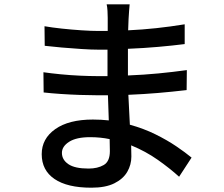

<svg xmlns="http://www.w3.org/2000/svg" viewBox="-20 -820 1040 893"><path d="M490 -173Q447 -182 399 -182Q335 -182 301.5 -160.5Q268 -139 268 -109Q268 -77 298 -56.5Q328 -36 392 -36Q434 -36 462.5 -52.5Q491 -69 491 -117ZM182 -484Q216 -479 262 -474.5Q308 -470 353.5 -468Q399 -466 429 -466H480V-589H439Q406 -589 359.5 -592Q313 -595 267 -599Q221 -603 188 -607L187 -698Q221 -692 267.5 -687Q314 -682 360 -679Q406 -676 438 -676H481V-737Q481 -750 480 -769Q479 -788 476 -800H583Q582 -787 580.5 -770Q579 -753 578 -732L576 -679Q641 -682 706.5 -689Q772 -696 839 -707V-615Q784 -608 716 -602Q648 -596 575 -593V-469Q649 -472 716.5 -478.5Q784 -485 849 -494L848 -401Q779 -393 714 -387.5Q649 -382 577 -379L584 -240Q649 -222 703.5 -195Q758 -168 800 -139.5Q842 -111 871 -87L813 2Q770 -37 714 -76.5Q658 -116 590 -144L591 -92Q591 -54 572 -21Q553 12 512 32.5Q471 53 405 53Q293 53 233.5 12.5Q174 -28 174 -103Q174 -175 237 -219.5Q300 -264 412 -264Q432 -264 450 -263Q468 -262 486 -260L482 -377H427Q395 -377 351 -378.5Q307 -380 262.5 -383Q218 -386 183 -390Z"/></svg>

Font: Source Han Sans SC Medium
Style: Regular
Weight: 500
Designer: Ryoko NISHIZUKA 西塚涼子 (kana, bopomofo & ideographs); Paul D. Hunt (Latin, Greek & Cyrillic); Sandoll Communications 산돌커뮤니
Foundry: Adobe
Version: Version 2.004;hotconv 1.0.118;makeotfexe 2.5.65603